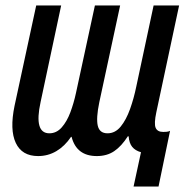

<svg xmlns="http://www.w3.org/2000/svg" viewBox="-20 -559 686 700"><path d="M467 121 494 -4Q473 -10 462 -23.5Q451 -37 449 -62H446Q423 -26 396.5 -8Q370 10 333 10Q259 10 241 -60H239Q216 -26 185.5 -8Q155 10 119 10Q60 10 37.5 -38Q15 -86 33 -173L112 -539H203L128 -187Q103 -73 160 -73Q186 -73 205 -94.5Q224 -116 236.5 -149.5Q249 -183 257 -220L326 -539H418L342 -186Q330 -128 336.5 -100.5Q343 -73 372 -73Q400 -73 420 -97.5Q440 -122 454 -161Q468 -200 477 -244L540 -539H633L550 -150Q541 -108 547.5 -93Q554 -78 575 -78Q580 -78 587 -78.5Q594 -79 600 -82L558 121Z"/></svg>

Font: Noto Sans ExtraCondensed Medium
Style: Italic
Weight: 500
Width: 2
Italic angle: -12°
Designer: Monotype Design Team
Foundry: Monotype Imaging Inc.
Version: Version 2.013; ttfautohint (v1.8.4.7-5d5b)